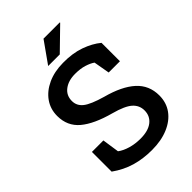

<svg xmlns="http://www.w3.org/2000/svg" viewBox="-263 -1009 1126 1126"><g transform="rotate(-45 300.5 -446.0)"><path d="M308.1 10.3Q235.8 10.3 173.1 -7.8Q110.4 -25.9 51.3 -67.9V-231.4H146.5L162.1 -126Q187.5 -106.9 225.8 -95.7Q264.2 -84.5 308.1 -84.5Q372.6 -84.5 407.2 -111.8Q441.9 -139.2 441.9 -185.1Q441.9 -227.5 409.9 -256.1Q377.9 -284.7 296.9 -306.6Q177.2 -338.9 116.7 -389.6Q56.2 -440.4 56.2 -524.4Q56.2 -581.5 87.2 -625.5Q118.2 -669.4 173.3 -694.8Q228.5 -720.2 300.8 -720.7Q379.9 -721.7 440.7 -700.2Q501.5 -678.7 543.5 -644V-491.2H450.2L432.6 -590.8Q412.6 -605 380.6 -615Q348.6 -625 305.2 -625Q249.5 -625 214.4 -598.4Q179.2 -571.8 179.2 -525.4Q179.2 -485.4 212.2 -459.5Q245.1 -433.6 330.6 -409.2Q445.8 -378.4 505.6 -324.5Q565.4 -270.5 565.4 -186Q565.4 -126.5 533.4 -82.5Q501.5 -38.6 443.6 -14.2Q385.7 10.3 308.1 10.3ZM226.1 -769 320.3 -901.9H454.6L455.6 -898.9L322.3 -769Z"/></g></svg>

Font: Roboto Slab Medium
Style: Regular
Weight: 500
Designer: Google
Version: Version 2.001; ttfautohint (v1.8.3)